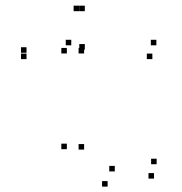

<svg xmlns="http://www.w3.org/2000/svg" viewBox="-20 -654 660 695"><path d="M222 -114V-134H202V-114ZM369.5 21.5V1.5H349.5V21.5ZM537.5 -7.5V-27.5H517.5V-7.5ZM547 -59.5V-79.5H527V-59.5ZM395.5 -33.5V-53.5H375.5V-33.5ZM284.5 -112.5V-132.5H264.5V-112.5ZM284.5 -460.5V-480.5H264.5V-460.5ZM222 -460.5V-480.5H202V-460.5ZM287 -474.5V-494.5H267V-474.5ZM287 -613.5V-633.5H267V-613.5ZM266.5 -613.5V-633.5H246.5V-613.5ZM76 -463V-483H56V-463ZM76 -440V-460H56V-440ZM531.5 -440V-460H511.5V-440ZM546 -490V-510H526V-490ZM238 -490V-510H218V-490Z"/></svg>

Font: Monaspace Argon Dots Var
Style: Regular
Weight: 400
Designer: Riley Cran and the Lettermatic Team
Version: Version 1.100 (Monaspace Argon Dots)